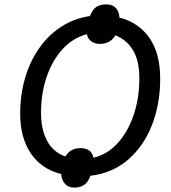

<svg xmlns="http://www.w3.org/2000/svg" viewBox="-20 -794 781 875"><path d="M319 61Q291 61 275.5 43Q260 25 259 -1Q171 -22 121.5 -93.5Q72 -165 72 -276Q72 -362 94 -437.5Q116 -513 157.5 -573Q199 -633 258 -671.5Q317 -710 390 -721Q401 -750 418.5 -762Q436 -774 464 -774Q493 -774 508 -757.5Q523 -741 524 -714Q611 -692 660.5 -622Q710 -552 710 -435Q710 -320 672.5 -224Q635 -128 564 -66.5Q493 -5 392 7Q382 36 363.5 48.5Q345 61 319 61ZM406 -75Q471 -91 517.5 -143Q564 -195 589.5 -271.5Q615 -348 615 -436Q615 -518 586 -565.5Q557 -613 506 -633Q494 -613 476 -603.5Q458 -594 436 -594Q412 -594 396 -605.5Q380 -617 376 -638Q313 -622 266 -571Q219 -520 193 -444.5Q167 -369 167 -279Q167 -203 195 -151.5Q223 -100 278 -81Q301 -119 346 -119Q397 -119 406 -75Z"/></svg>

Font: Manna Sans
Style: Italic
Weight: 400
Italic angle: -12°
Designer: Monotype Design Team
Foundry: Monotype Imaging Inc.
Version: Version 2.001.1; ttfautohint (v1.8.2)